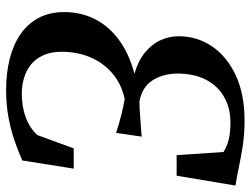

<svg xmlns="http://www.w3.org/2000/svg" viewBox="-114 -678 800 612"><g transform="rotate(90 286.0 -372.0)"><path d="M266.5 8.5Q213.5 8.5 168.2 -2.8Q123 -14 89.2 -37.2Q55.5 -60.5 37 -95.2Q18.5 -130 18.5 -177Q18.5 -230 40.8 -274.2Q63 -318.5 107 -351Q151 -383.5 215 -400.5Q174.5 -412 147.8 -433.8Q121 -455.5 108.2 -483.5Q95.5 -511.5 95.5 -541Q95.5 -600 127.5 -647.5Q159.5 -695 219.5 -723.2Q279.5 -751.5 364.5 -751.5Q407.5 -751.5 444.8 -745.8Q482 -740 513.8 -733.2Q545.5 -726.5 571.5 -722.5L540 -535H474.5L464.5 -684.5Q446.5 -695.5 425 -701Q403.5 -706.5 370.5 -706.5Q324 -706.5 288.8 -686.2Q253.5 -666 234 -628.2Q214.5 -590.5 214.5 -538Q214.5 -493.5 235 -459.8Q255.5 -426 302.5 -416.5Q325.5 -416.5 354.5 -419Q383.5 -421.5 415.5 -423.5L403.5 -342Q371.5 -352.5 344.2 -359.2Q317 -366 295 -369.5Q246.5 -358.5 213 -329.5Q179.5 -300.5 162.2 -259Q145 -217.5 145 -168.5Q145 -135 155.8 -110.8Q166.5 -86.5 185.2 -71.2Q204 -56 227.8 -48.8Q251.5 -41.5 278 -41.5Q320 -41.5 354 -54Q388 -66.5 410.5 -91L453 -207H517.5L491.5 -43Q460 -29 426 -17.5Q392 -6 352.8 1.2Q313.5 8.5 266.5 8.5Z"/></g></svg>

Font: Merriweather 60pt Medium
Style: Italic
Weight: 500
Italic angle: -7.8°
Version: Version 2.101